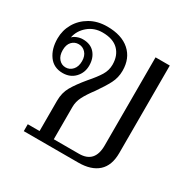

<svg xmlns="http://www.w3.org/2000/svg" viewBox="-131 -691 813 818"><g transform="rotate(30 275.0 -282.0)"><path d="M86 -34H144V-184Q144 -222 161 -252Q178 -282 213 -324Q242 -357 257 -381.5Q272 -406 272 -434Q272 -479 245.5 -505.5Q219 -532 167 -532Q126 -532 96.5 -507Q67 -482 60 -446Q67 -454 81 -459.5Q95 -465 109 -465Q147 -465 167.5 -441.5Q188 -418 188 -381Q188 -346 165 -321.5Q142 -297 105 -297Q61 -297 37 -330Q13 -363 13 -414Q13 -454 32.5 -488Q52 -522 88 -543Q124 -564 172 -564Q243 -564 282.5 -529Q322 -494 322 -433Q322 -399 307 -370Q292 -341 264 -301Q239 -268 226.5 -243.5Q214 -219 214 -193V-34H338Q415 -34 415 -119V-553H485V-123Q485 -61 451 -30.5Q417 0 354 0H86ZM152 -382Q152 -408 138 -423Q124 -438 104 -438Q84 -438 70.5 -423.5Q57 -409 57 -382Q57 -355 70.5 -339.5Q84 -324 104 -324Q124 -324 138 -339.5Q152 -355 152 -382Z"/></g></svg>

Font: Trirong Light
Style: Regular
Weight: 300
Designer: Katatrad Team
Foundry: CadsonDemak
Version: Version 1.001